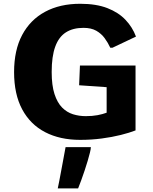

<svg xmlns="http://www.w3.org/2000/svg" viewBox="-20 -742 821 1032"><path d="M410.6 9.8Q302.2 9.8 222.4 -31.7Q142.6 -73.2 99.1 -154.5Q55.7 -235.8 55.7 -354.5Q55.7 -472.2 99.1 -554Q142.6 -635.7 222.4 -678.7Q302.2 -721.7 411.1 -721.7Q497.1 -721.7 556.9 -698.5Q616.7 -675.3 654.3 -635.7Q691.9 -596.2 710.9 -545.4L584.5 -485.4H572.8Q560.5 -512.2 542.7 -536.6Q524.9 -561 497.6 -576.7Q470.2 -592.3 428.7 -592.3Q372.1 -592.3 334 -567.9Q295.9 -543.5 276.9 -491.2Q257.8 -439 257.8 -355Q257.8 -283.2 272.9 -236.6Q288.1 -189.9 313.7 -164.1Q339.4 -138.2 372.3 -127.9Q405.3 -117.7 440.9 -117.7Q476.1 -117.7 504.4 -123Q532.7 -128.4 553.2 -136.2V-273.4L405.3 -283.7L409.7 -389.6H708.5V-41Q675.8 -28.3 629.2 -16.6Q582.5 -4.9 526.9 2.4Q471.2 9.8 410.6 9.8ZM290.5 270.5Q294.4 252.4 298.6 230.7Q302.7 209 307.1 185.5Q311.5 162.1 315.9 138.4Q320.3 114.7 324.5 91.8Q328.6 68.8 332.5 48.8H468.3V49.8Q468.3 58.1 463.6 77.6Q459 97.2 451.4 122.3Q443.8 147.5 434.8 174.8Q425.8 202.1 416.5 227.3Q407.2 252.4 399.9 270.5Z"/></svg>

Font: Comme ExtraBold
Style: Regular
Weight: 800
Version: Version 1.000;gftools[0.9.27]